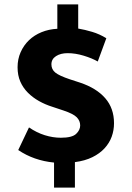

<svg xmlns="http://www.w3.org/2000/svg" viewBox="-20 -750 601 874"><path d="M241 -730H336V-620Q366 -615 399.5 -605Q433 -595 464 -576L425 -470Q399 -485 361 -496.5Q323 -508 288 -508Q256 -508 235 -494.5Q214 -481 214 -457Q214 -434 232 -419.5Q250 -405 298 -389L344 -374Q419 -349 459 -303Q499 -257 499 -189Q499 -157 488.5 -128Q478 -99 456 -75Q434 -51 400.5 -34.5Q367 -18 321 -12V104H226V-10Q134 -19 63 -67L112 -170Q147 -146 184 -134.5Q221 -123 257 -123Q308 -123 326.5 -140.5Q345 -158 345 -179Q345 -200 329.5 -216Q314 -232 269 -247L218 -264Q186 -274 157.5 -290Q129 -306 107 -328Q85 -350 72.5 -378.5Q60 -407 60 -444Q60 -481 74 -512.5Q88 -544 112 -567Q136 -590 169 -603.5Q202 -617 241 -619Z"/></svg>

Font: Mukta ExtraBold
Style: Regular
Weight: 800
Designer: Girish Dalvi and Yashodeep Gholap
Foundry: Ek Type
Version: Version 2.538;PS 1.002;hotconv 16.6.51;makeotf.lib2.5.65220;